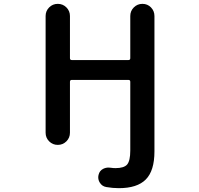

<svg xmlns="http://www.w3.org/2000/svg" viewBox="-20 -774 1040 1001"><path d="M599.6 207Q567.4 207 534.2 201.2Q511.7 197.3 500 177.7Q492.2 165 492.2 150.4Q492.2 143.6 494.1 136.7Q499 116.2 517.6 106.4Q531.2 99.6 545.9 99.6Q551.8 99.6 557.6 100.6Q570.3 102.5 582 102.5Q626 102.5 642.6 84Q659.2 64.5 659.2 10.7V-347.7Q659.2 -357.4 649.4 -357.4H354.5Q344.7 -357.4 344.7 -347.7V-82Q344.7 -55.7 326.2 -37.1Q307.6 -18.6 281.2 -18.6Q254.9 -18.6 236.3 -37.1Q217.8 -55.7 217.8 -82V-690.4Q217.8 -716.8 236.3 -735.4Q254.9 -753.9 281.2 -753.9Q307.6 -753.9 326.2 -735.4Q344.7 -716.8 344.7 -690.4V-470.7Q344.7 -460.9 354.5 -460.9H649.4Q659.2 -460.9 659.2 -470.7V-690.4Q659.2 -716.8 677.7 -735.4Q696.3 -753.9 722.7 -753.9Q749 -753.9 767.1 -735.4Q785.2 -716.8 785.2 -690.4V15.6Q785.2 116.2 740.2 161.6Q695.3 207 599.6 207Z"/></svg>

Font: Rounded-X Mgen+ 1m medium
Style: Regular
Weight: 500
Designer: [Source Han Sans]
Ryoko NISHIZUKA  (kana & ideographs); Paul D. Hunt (Latin, Greek & Cyrillic); Wenlong ZHANG  (bopomofo
Version: Version 1.059.20150602